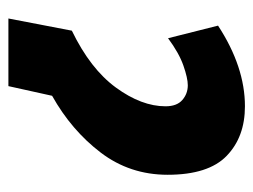

<svg xmlns="http://www.w3.org/2000/svg" viewBox="-93 -510 603 457"><g transform="rotate(90 208.5 -281.5)"><path d="M24 0H185L208 -104Q290 -150 343 -219.5Q396 -289 396 -379Q396 -476 351 -519.5Q306 -563 233 -563Q139 -563 41 -499L71 -380Q106 -406 136 -416.5Q166 -427 183 -427Q203 -427 218 -414Q233 -401 233 -374Q233 -317 188.5 -256Q144 -195 53 -151Z"/></g></svg>

Font: Noto Sans Display Condensed Black
Style: Italic
Weight: 900
Width: 3
Italic angle: -192°
Designer: Monotype Design Team
Foundry: Monotype Imaging Inc.
Version: Version 1.900